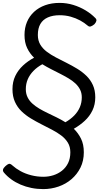

<svg xmlns="http://www.w3.org/2000/svg" viewBox="-21 -910 707 1324"><path d="M277 394Q235 394 195.5 386Q156 378 121 363Q86 348 57 327Q28 306 6 280Q-3 269 0 258.5Q3 248 16 236Q30 223 40 220Q50 217 66 232Q88 252 120.5 270Q153 288 194 298.5Q235 309 278 309Q314 309 347 298.5Q380 288 406.5 267Q433 246 448.5 214.5Q464 183 464 140Q464 102 447 74Q430 46 401.5 24.5Q373 3 337.5 -15.5Q302 -34 264.5 -53Q227 -72 191.5 -93.5Q156 -115 127.5 -142.5Q99 -170 82 -207.5Q65 -245 65 -295Q65 -346 84.5 -386.5Q104 -427 138 -458.5Q172 -490 214 -512Q184 -541 166 -579Q148 -617 148 -669Q148 -718 165 -758.5Q182 -799 214 -828.5Q246 -858 290.5 -874Q335 -890 390 -890Q439 -890 484.5 -876Q530 -862 569 -838.5Q608 -815 636 -786Q646 -777 643.5 -766Q641 -755 630 -743Q617 -732 605.5 -728Q594 -724 584 -733Q561 -753 531.5 -769Q502 -785 466.5 -795Q431 -805 390 -805Q343 -805 309 -790Q275 -775 257.5 -745Q240 -715 240 -669Q240 -631 256.5 -603Q273 -575 301.5 -553.5Q330 -532 365.5 -513.5Q401 -495 438 -476.5Q475 -458 510.5 -436.5Q546 -415 574.5 -387.5Q603 -360 619.5 -323.5Q636 -287 636 -239Q636 -189 616.5 -148.5Q597 -108 563.5 -77Q530 -46 488 -22Q518 7 537.5 46Q557 85 557 140Q557 199 534 245.5Q511 292 472 325.5Q433 359 382.5 376.5Q332 394 277 394ZM430 -67Q465 -87 490.5 -113Q516 -139 529.5 -170.5Q543 -202 543 -239Q543 -269 531 -292.5Q519 -316 498.5 -335Q478 -354 451 -370Q424 -386 393.5 -401.5Q363 -417 331.5 -433Q300 -449 271 -467Q236 -448 210 -421.5Q184 -395 170.5 -363.5Q157 -332 157 -295Q157 -264 169 -239.5Q181 -215 202 -196Q223 -177 250 -161Q277 -145 307.5 -130.5Q338 -116 369.5 -100.5Q401 -85 430 -67Z"/></svg>

Font: Playwrite GB J
Style: Italic
Weight: 400
Italic angle: -7.01216°
Designer: Veronika Burian, José Scaglione
Foundry: TypeTogether
Version: Version 1.002